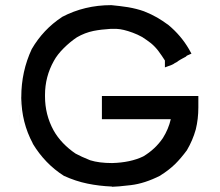

<svg xmlns="http://www.w3.org/2000/svg" viewBox="-20 -717 841 735"><path d="M405.3 -606.4Q405.3 -606.4 402.3 -606.4Q368.2 -604.5 337.9 -598.6Q304.7 -591.8 274.4 -574.2Q248 -556.6 223.6 -532.2Q199.2 -507.8 186.5 -484.4Q152.3 -423.8 152.3 -353.5Q152.3 -353.5 152.3 -352.5Q152.3 -350.6 152.3 -347.7Q152.3 -278.3 184.6 -218.8Q199.2 -192.4 221.2 -169.4Q243.2 -146.5 269.5 -128.9Q291 -117.2 325.2 -103.5Q359.4 -92.8 409.2 -92.8Q479.5 -94.7 528.3 -118.2Q574.2 -145.5 603.5 -188.5Q625 -222.7 633.8 -260.7H370.1V-279.3V-282.2V-285.2V-293.9V-303.7V-310.5V-316.4V-324.2V-332V-349.6H739.3V-330.1V-327.1V-324.2V-322.3V-320.3V-317.4V-312.5V-309.6V-305.7Q739.3 -261.7 729.5 -221.7Q717.8 -179.7 695.3 -141.6Q672.9 -111.3 650.4 -88.9Q625 -64.5 594.7 -45.9L593.8 -44.9Q534.2 -14.6 481 -8.3Q427.7 -2 409.2 -2L408.2 -2.9Q359.4 -4.9 314.5 -14.2Q269.5 -23.4 224.6 -43.9Q152.3 -89.8 105.5 -167V-168Q62.5 -248 61.5 -342.8Q44.9 -117.2 61.5 -345.7Q61.5 -443.4 101.6 -529.3Q145.5 -604.5 216.8 -651.4L217.8 -652.3Q303.7 -697.3 405.3 -697.3H406.2Q438.5 -694.3 469.7 -689.5Q503.9 -683.6 531.2 -673.8Q560.5 -662.1 581.5 -649.9Q602.5 -637.7 625 -621.1Q672.9 -581.1 703.1 -529.3L712.9 -511.7L695.3 -503.9L694.3 -502.9L692.4 -501L691.4 -500L678.7 -493.2L669.9 -488.3Q664.1 -484.4 662.1 -483.4L655.3 -478.5L649.4 -475.6Q644.5 -471.7 637.7 -468.8L611.3 -459V-485.4Q599.6 -503.9 586.9 -521Q574.2 -538.1 557.6 -551.8Q541 -564.5 524.4 -575.2Q506.8 -585 488.3 -591.8Q451.2 -605.5 426.8 -606.4H425.8Z"/></svg>

Font: LeFont
Style: Default
Weight: 400
Designer: Leryon MEDIA
Version: Version 1.0